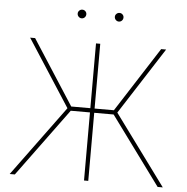

<svg xmlns="http://www.w3.org/2000/svg" viewBox="-59 -957 991 1015"><g transform="rotate(5 436.5 -449.5)"><path d="M446.8 -727.5V0H424.3V-727.5ZM29.8 0 303.7 -373 74.7 -727.5H101.1L322.8 -383.8H549.3L770 -727.5H796.4L568.4 -373L842.3 0H814.9L549.8 -361.3H322.3L57.1 0ZM534.2 -853Q524.9 -853 518.1 -859.9Q511.2 -866.7 511.2 -876.5Q511.2 -885.7 518.1 -892.3Q524.9 -898.9 534.2 -898.9Q543.9 -898.9 550.5 -892.3Q557.1 -885.7 557.1 -876.5Q557.1 -866.7 550.5 -859.9Q543.9 -853 534.2 -853ZM336.9 -853Q327.6 -853 320.8 -859.9Q314 -866.7 314 -876.5Q314 -885.7 320.8 -892.3Q327.6 -898.9 336.9 -898.9Q346.7 -898.9 353.3 -892.3Q359.9 -885.7 359.9 -876.5Q359.9 -866.7 353.3 -859.9Q346.7 -853 336.9 -853Z"/></g></svg>

Font: Inter 16pt Thin
Style: Regular
Weight: 250
Version: Version 4.001;git-66647c0bb